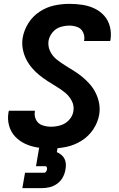

<svg xmlns="http://www.w3.org/2000/svg" viewBox="-20 -763 616 997"><path d="M245 8Q285 8 325.5 -0.5Q366 -9 403 -32Q440 -55 464 -91Q488 -127 495 -167Q500 -197 495 -225Q490 -253 478 -278Q466 -303 448.5 -323.5Q431 -344 410 -361.5Q389 -379 366 -393.5Q343 -408 319.5 -422.5Q296 -437 274.5 -454Q253 -471 240.5 -496.5Q228 -522 232 -551Q236 -574 252.5 -594.5Q269 -615 293 -622.5Q317 -630 340 -630Q362 -630 382 -622.5Q402 -615 411.5 -595Q421 -575 417 -553L416 -550H552Q553 -554 554 -558Q559 -593 550.5 -625.5Q542 -658 521 -681.5Q500 -705 470.5 -719Q441 -733 407.5 -738Q374 -743 340 -743Q301 -743 261.5 -734.5Q222 -726 186 -702.5Q150 -679 127.5 -643Q105 -607 98 -568Q93 -539 98 -510.5Q103 -482 115 -457.5Q127 -433 144.5 -412Q162 -391 183 -374Q204 -357 227 -342Q250 -327 273.5 -313Q297 -299 318 -282Q339 -265 352.5 -239.5Q366 -214 361 -185Q357 -160 338.5 -140Q320 -120 295 -112.5Q270 -105 245 -105Q222 -105 200 -112.5Q178 -120 167.5 -140.5Q157 -161 161 -184V-188H26Q25 -184 24 -179Q18 -144 27 -111Q36 -78 58.5 -54Q81 -30 111.5 -16Q142 -2 176 3Q210 8 245 8ZM96 214H196Q217 214 238 209Q259 204 277.5 190.5Q296 177 306.5 157Q317 137 320 116Q324 97 320.5 78.5Q317 60 304.5 47Q292 34 275 27L280 0H184L167 100H215Q221 100 223 105.5Q225 111 224 117Q223 123 219 128.5Q215 134 210 134H110Z"/></svg>

Font: Iosevka Sparkle XBdObl
Style: Regular
Weight: 800
Italic angle: -9°
Designer: Belleve Invis
Foundry: Belleve Invis
Version: Version 4.5.0; ttfautohint (v1.8.3)